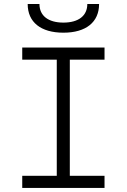

<svg xmlns="http://www.w3.org/2000/svg" viewBox="-20 -928 626 948"><path d="M89.8 0H496.1V-60.1H324.7V-633.3H496.1V-693.4H89.8V-633.3H260.3V-60.1H89.8ZM293 -766.6C404.3 -766.6 469.2 -818.4 469.2 -908.2H411.1C411.1 -850.1 367.7 -816.4 293 -816.4C218.3 -816.4 174.8 -850.1 174.8 -908.2H116.7C116.7 -818.4 181.6 -766.6 293 -766.6Z"/></svg>

Font: Cascadia Code PL Light
Style: Regular
Weight: 300
Monospace: yes
Designer: Aaron Bell
Foundry: Saja Typeworks
Version: Version 2404.023